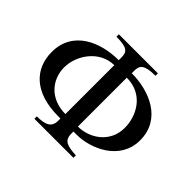

<svg xmlns="http://www.w3.org/2000/svg" viewBox="-151 -863 1064 1064"><g transform="rotate(45 381.5 -331.0)"><path d="M332 -140C211 -140 144 -224 144 -318C144 -416 221 -523 332 -523ZM430 -523C559 -523 619 -415 619 -318C619 -205 523 -140 430 -140ZM432 -580C432 -621 448 -643 535 -643V-662H229V-643C315 -643 330 -625 330 -580V-560C188 -560 35 -496 35 -330C35 -199 125 -103 313 -103H330V-85C330 -34 295 -19 229 -19V0H535V-19C464 -23 432 -32 432 -86V-103H457C567 -103 728 -172 728 -330C728 -496 571 -560 432 -560Z"/></g></svg>

Font: XITS Math
Style: Regular
Weight: 400
Designer: MicroPress Inc., with final additions and corrections provided by Coen Hoffman, Elsevier (retired)
Version: Version 1.302